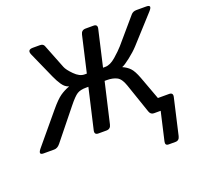

<svg xmlns="http://www.w3.org/2000/svg" viewBox="-127 -649 1004 956"><g transform="rotate(-20 375.5 -171.0)"><path d="M9.8 0Q-20 0 3.9 -28.8L136.2 -187.5Q170.9 -229 193.1 -244.4Q215.3 -259.8 241.7 -269.5L242.2 -270.5Q222.2 -276.4 208.3 -296.9Q194.3 -317.4 182.1 -344.7L120.1 -483.9Q107.4 -512.7 139.2 -512.7H175.8Q193.8 -512.7 198.7 -500L249.5 -371.1Q256.3 -353.5 283 -326.7Q309.6 -299.8 335.4 -299.8H347.7L391.6 -490.7Q396.5 -512.7 418.5 -512.7H460.4Q482.4 -512.7 477.5 -490.7L433.6 -299.8H445.8Q471.7 -299.8 501.7 -325.9Q531.7 -352.1 548.3 -371.1L658.7 -500Q669.4 -512.7 687.5 -512.7H739.7Q772.5 -512.7 746.1 -483.9L619.6 -344.7Q599.6 -322.8 568.6 -298.6Q537.6 -274.4 525.4 -270.5L524.9 -269.5Q547.4 -259.8 562.7 -243.9Q578.1 -228 593.3 -187.5L638.7 -64.5H697.8Q719.7 -64.5 714.8 -42.5L670.9 148.9Q666 170.9 646 170.9H609.9Q590.3 170.9 595.7 148.9L629.9 0H594.2Q577.1 0 570.8 -18.1L517.1 -174.8Q503.9 -213.9 482.7 -224.6Q461.4 -235.4 431.2 -235.4H418.5L369.1 -22Q364.3 0 342.3 0H300.3Q278.3 0 283.2 -22L332.5 -235.4H319.8Q289.6 -235.4 272.5 -224.6Q255.4 -213.9 224.1 -174.8L98.1 -18.1Q83.5 0 65.9 0Z"/></g></svg>

Font: Istok Web
Style: BoldItalic
Weight: 700
Italic angle: -13°
Designer: Andrey V. Panov
Foundry: Andrey V. Panov
Version: Version 1.0.2g